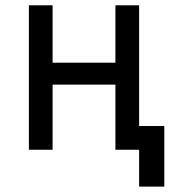

<svg xmlns="http://www.w3.org/2000/svg" viewBox="-20 -567 642 727"><path d="M602.1 139.6V-89.8H506.8V-546.9H417V-329.6H179.2V-546.9H89.4V0H179.2V-246.6H417V0H506.8V139.6Z"/></svg>

Font: Hack Dev
Style: Regular
Weight: 400
Designer: Christopher Simpkins
Foundry: Christopher Simpkins
Version: Version 2.0315